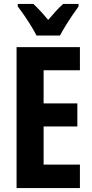

<svg xmlns="http://www.w3.org/2000/svg" viewBox="-20 -953 467 973"><path d="M385 0H64V-714H385V-597H201V-429H372V-312H201V-119H385ZM165 -773Q155 -793 138.5 -820Q122 -847 103.5 -874Q85 -901 70 -920V-933H149Q183 -902 224 -852Q247 -879 264 -897.5Q281 -916 300 -933H378V-920Q364 -901 346 -874.5Q328 -848 311.5 -821Q295 -794 284 -773Z"/></svg>

Font: Noto Sans ExtraCondensed
Style: Bold
Weight: 700
Width: 2
Designer: Monotype Design Team
Foundry: Monotype Imaging Inc.
Version: Version 2.013; ttfautohint (v1.8.4.7-5d5b)